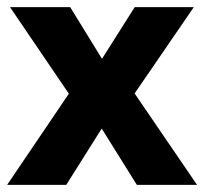

<svg xmlns="http://www.w3.org/2000/svg" viewBox="-23 -516 570 536"><path d="M-3 0 194 -291 196 -215 5 -496H173L277 -327H246L353 -496H518L326 -216L329 -290L527 0H359L246 -181H276L162 0Z"/></svg>

Font: Nunito Sans 10pt SemiCondensed ExtraBold
Style: Regular
Weight: 800
Width: 4
Designer: Vernon Adams
Foundry: Vernon Adams
Version: Version 3.101;gftools[0.9.27]